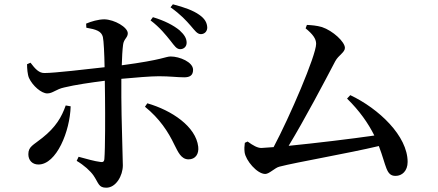

<svg xmlns="http://www.w3.org/2000/svg" viewBox="-20 -831 2040 894"><path d="M774 -641C792 -618 802 -602 819 -602C836 -602 849 -614 849 -632C849 -652 839 -669 816 -690C788 -713 746 -735 692 -751L681 -736C725 -703 753 -667 774 -641ZM868 -711C888 -688 898 -672 916 -672C936 -673 945 -688 945 -703C944 -725 934 -744 908 -762C880 -782 839 -797 785 -811L774 -797C822 -763 847 -735 868 -711ZM792 -157C809 -124 823 -89 858 -89C890 -89 907 -114 903 -148C892 -242 780 -317 666 -350L655 -334C723 -279 763 -218 792 -157ZM286 -340C267 -286 240 -239 177 -189C135 -155 112 -149 112 -113C112 -85 130 -65 159 -65C243 -65 306 -220 309 -336ZM106 -532C106 -513 108 -484 115 -468C132 -431 173 -396 200 -396C226 -396 241 -416 280 -424C329 -436 405 -447 468 -455L469 -379C470 -294 470 -140 466 -91C465 -77 458 -75 447 -77C421 -80 383 -91 346 -101L337 -82C371 -62 401 -35 416 -13C440 23 439 43 475 43C520 43 552 -13 552 -61C552 -95 545 -287 545 -378V-464C611 -470 681 -476 720 -476C772 -476 804 -471 838 -471C865 -471 879 -481 879 -506C879 -542 816 -568 775 -568C750 -568 742 -553 547 -527C548 -564 550 -599 553 -622C556 -650 575 -655 575 -676C575 -704 513 -740 466 -741C438 -741 404 -731 381 -721L382 -702C428 -694 452 -686 459 -659C463 -641 466 -580 467 -518C387 -509 234 -491 188 -491C162 -490 144 -510 122 -539Z M1120 -166C1118 -150 1117 -139 1119 -122C1124 -84 1177 -21 1215 -21C1234 -21 1260 -50 1281 -55C1362 -76 1601 -117 1744 -151C1780 -57 1777 -12 1822 -12C1852 -12 1878 -35 1878 -77C1878 -198 1744 -325 1611 -388L1596 -372C1654 -315 1694 -258 1723 -200C1621 -185 1445 -164 1324 -152C1398 -274 1493 -454 1541 -546C1556 -574 1586 -587 1586 -608C1586 -636 1530 -688 1479 -705C1455 -712 1430 -714 1409 -715L1403 -699C1436 -672 1452 -651 1452 -627C1452 -573 1328 -285 1254 -146L1197 -142C1179 -142 1159 -153 1133 -172Z"/></svg>

Font: Noto Serif SC SemiBold
Style: Regular
Weight: 600
Designer: Ryoko NISHIZUKA 西塚涼子 (kana & ideographs); Frank Grießhammer (Latin, Greek & Cyrillic); Wenlong ZHANG 张文龙 (bopomofo); San
Foundry: Adobe
Version: Version 2.001;hotconv 1.1.0;makeotfexe 2.6.0